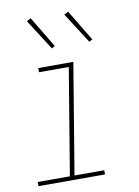

<svg xmlns="http://www.w3.org/2000/svg" viewBox="-84 -802 619 858"><g transform="rotate(-10 225.0 -372.5)"><path d="M20 0V-19H166L246 -501H111V-520H270L187 -19H322V0ZM356 -596 267 -735 286 -745 371 -604ZM186 -596 97 -735 116 -745 201 -604Z"/></g></svg>

Font: Iosevka Etoile Thin Oblique
Style: Regular
Weight: 100
Italic angle: -9°
Designer: Belleve Invis
Foundry: Belleve Invis
Version: Version 15.5.2; ttfautohint (v1.8.4)